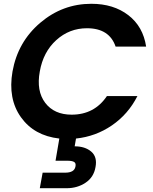

<svg xmlns="http://www.w3.org/2000/svg" viewBox="-20 -727 808 1013"><path d="M46 -350Q74 -506 192 -606.5Q310 -707 462 -707Q579 -707 657 -647Q735 -587 751 -481H590Q557 -578 439 -578Q346 -578 277 -515.5Q208 -453 190 -350Q171 -247 218.5 -184.5Q266 -122 358 -122Q478 -122 544 -220H705Q656 -124 570.5 -65.5Q485 -7 381 4L374 45Q429 45 461.5 73Q494 101 484 154Q475 208 431.5 237Q388 266 332 266H190L205 184H324Q372 184 378 152Q382 134 371 127.5Q360 121 335 121H273L293 4Q160 -11 90.5 -108.5Q21 -206 46 -350Z"/></svg>

Font: Poppins SemiBold
Style: Italic
Weight: 600
Italic angle: -10°
Designer: Ninad Kale (Devanagari), Jonny Pinhorn (Latin)
Foundry: Indian Type Foundry
Version: Version 3.200;PS 1.000;hotconv 16.6.54;makeotf.lib2.5.65590